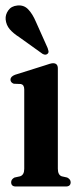

<svg xmlns="http://www.w3.org/2000/svg" viewBox="-20 -677 286 697"><path d="M190 -428.5V-64.5Q190 -42 204 -37L224 -32.5Q236.5 -26 236.5 -15.5Q236.5 0 219 0H37.5Q20.5 0 20.5 -15.5Q20.5 -26 32.5 -32.5L53 -37Q68 -42 68 -64V-352.5Q68 -369 56 -372L30 -373Q18 -377.5 18 -388Q18 -399 34.5 -405.5L142.5 -439.5Q164.5 -447.5 172.5 -447.5Q190 -447.5 190 -428.5ZM110.5 -597.5 153 -502.5Q155 -497 156 -491.8Q157 -486.5 153.5 -482.5Q146 -475 134.5 -481.5L50 -542Q28 -556 15.2 -571Q2.5 -586 0.5 -606.5Q-1 -623.5 10 -639.2Q21 -655 43 -657Q66.5 -659.5 82.2 -643.2Q98 -627 110.5 -597.5Z"/></svg>

Font: Fraunces 144pt Soft SemiBold
Style: Regular
Weight: 600
Version: Version 1.000;[b76b70a41]